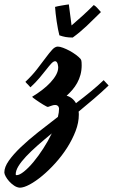

<svg xmlns="http://www.w3.org/2000/svg" viewBox="-150 -516 524 891"><path d="M354 -119.1Q320.8 -87.4 285.6 -57.4Q250.5 -27.3 214.8 2Q215.3 5.4 215.6 8.8Q215.8 12.2 215.8 16.1Q215.8 53.2 200.7 92.5Q185.5 131.8 161.4 169.7Q137.2 207.5 106.7 241.2Q76.2 274.9 45.9 300Q15.6 325.2 -12 340.1Q-39.6 355 -58.1 355Q-71.8 354 -84.7 345.2Q-97.7 336.4 -107.7 325.2Q-117.7 314 -123.8 302.5Q-129.9 291 -129.9 284.2Q-129.9 259.3 -108.9 229.5Q-87.9 199.7 -53 166.5Q-18.1 133.3 26.6 97.9Q71.3 62.5 118.7 26.4Q124 4.9 124 -11.2Q124 -12.7 123.5 -15.6Q123 -18.6 121.1 -21.5Q119.1 -24.4 115.5 -26.6Q111.8 -28.8 106 -28.8Q99.1 -28.8 92.5 -26.6Q85.9 -24.4 73.2 -20Q71.3 -19 65.2 -22.2Q59.1 -25.4 50.8 -30.3Q42.5 -35.2 33.4 -41.3Q24.4 -47.4 16.6 -52.7Q8.8 -58.1 3.9 -62Q-1 -65.9 -1 -66.9Q23.4 -81.5 45.4 -98.4Q67.4 -115.2 84 -133.1Q100.6 -150.9 110.4 -168.7Q120.1 -186.5 120.1 -203.1Q120.1 -204.6 119.6 -209.2Q119.1 -213.9 117.7 -219Q116.2 -224.1 113.3 -228Q110.4 -231.9 106 -231.9Q98.1 -231.9 88.1 -221.2Q78.1 -210.4 64.7 -193.1Q51.3 -175.8 33.2 -154.3Q15.1 -132.8 -8.8 -110.8Q-13.2 -115.7 -17.6 -120.6Q-21.5 -124.5 -25.6 -128.7Q-29.8 -132.8 -32.2 -136.2Q-1 -165.5 21.7 -194.8Q44.4 -224.1 61.8 -247.6Q79.1 -271 92.3 -285.4Q105.5 -299.8 118.2 -299.8Q127.9 -299.8 142.8 -294.2Q157.7 -288.6 173.1 -280.3Q188.5 -272 202.4 -261.7Q216.3 -251.5 224.1 -242.2Q228 -237.3 228.5 -227.8Q229 -218.3 229 -212.9Q229 -189.5 223.4 -168.9Q217.8 -148.4 208 -130.9Q198.2 -113.3 185.5 -98.6Q172.9 -84 159.2 -71.8Q172.4 -68.4 183.6 -59.6Q194.8 -50.8 202.6 -37.1Q239.3 -64.9 272 -91.8Q304.7 -118.7 331.1 -144ZM-73.2 296.9Q-59.6 296.9 -38.6 280Q-17.6 263.2 5.4 235.6Q28.3 208 50.8 173.3Q73.2 138.7 90.3 103Q54.7 132.3 23.9 159.4Q-6.8 186.5 -29.3 210.4Q-51.8 234.4 -64.5 255.1Q-77.1 275.9 -77.1 293Q-77.1 296.9 -73.2 296.9ZM105.5 -483.9Q110.4 -485.4 118.4 -487.1Q126.5 -488.8 135.3 -490.2Q144 -491.7 153.1 -493.2Q162.1 -494.6 169.4 -495.6L182.1 -397.9Q210 -421.9 234.1 -443.8Q258.3 -465.8 285.2 -492.7Q294.9 -486.8 302.5 -477.8Q310.1 -468.8 318.4 -460Q285.2 -426.8 253.2 -396.5Q221.2 -366.2 187.5 -341.8Q168.9 -341.8 154.8 -344.2Q140.6 -346.7 125.5 -352.1Q122.6 -363.8 119.1 -380.9Q115.7 -397.9 113 -416.7Q110.4 -435.5 108.2 -453.4Q106 -471.2 105.5 -483.9Z"/></svg>

Font: Yesteryear
Style: Regular
Weight: 400
Designer: Astigmatic (AOETI)
Foundry: Astigmatic (AOETI)
Version: Version 1.000